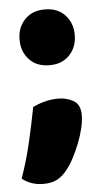

<svg xmlns="http://www.w3.org/2000/svg" viewBox="-48 -525 361 672"><g transform="rotate(-5 133.0 -189.0)"><path d="M162 73Q145 95 125.5 105Q106 115 78 115Q34 115 3 90Q25 28 40 -37.5Q55 -103 65 -156Q82 -165 106 -171.5Q130 -178 154 -178Q185 -178 208.5 -164Q232 -150 232 -114Q232 -93 226 -67.5Q220 -42 210 -16.5Q200 9 187.5 33Q175 57 162 73ZM38 -395Q38 -437 64 -465Q90 -493 135 -493Q180 -493 206 -465Q232 -437 232 -395Q232 -353 206 -325Q180 -297 135 -297Q90 -297 64 -325Q38 -353 38 -395Z"/></g></svg>

Font: Baloo Thambi
Style: Regular
Weight: 400
Designer: Aadarsh Rajan and Ek Type
Foundry: Ek Type
Version: Version 1.443;PS 1.000;hotconv 16.6.51;makeotf.lib2.5.65220;